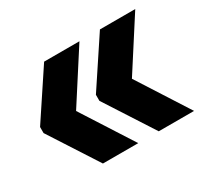

<svg xmlns="http://www.w3.org/2000/svg" viewBox="-95 -580 711 670"><g transform="rotate(-30 260.5 -245.0)"><path d="M381.4 -244.7 513.1 -39.1H370.8L244.6 -234.7V-259.1L370.8 -449.6H513.1ZM156.4 -244.7 288.2 -39.1H145.9L19.6 -234.7V-259.1L145.9 -449.6H288.2Z"/></g></svg>

Font: Anek Gurmukhi Medium
Style: Regular
Weight: 500
Designer: Sarang Kulkarni (Gurmukhi), Yesha Goshar (Latin)
Foundry: Ek Type
Version: Version 1.003